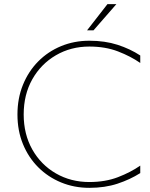

<svg xmlns="http://www.w3.org/2000/svg" viewBox="-20 -894 724 924"><path d="M410 10Q337 10 274 -16Q211 -42 164 -89Q117 -136 90.5 -200.5Q64 -265 64 -343Q64 -421 90.5 -486Q117 -551 164 -598.5Q211 -646 274 -672Q337 -698 410 -698Q485 -698 545.5 -678.5Q606 -659 655 -627V-591Q609 -623 548 -646.5Q487 -670 410 -670Q321 -670 249 -628Q177 -586 135.5 -512.5Q94 -439 94 -343Q94 -248 135.5 -174.5Q177 -101 249 -59.5Q321 -18 410 -18Q487 -18 548 -41.5Q609 -65 655 -97V-61Q606 -30 545.5 -10Q485 10 410 10ZM497 -874H540L430 -748Q430 -748 427 -748Q424 -748 419 -748Q414 -748 409.5 -748Q405 -748 402 -748Q399 -748 399 -748Z"/></svg>

Font: Roundo Variable
Style: Regular
Weight: 200
Designer: Shiva Nallaperumal
Foundry: Indian Type Foundry
Version: Version 2.000